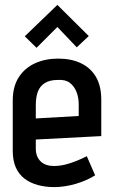

<svg xmlns="http://www.w3.org/2000/svg" viewBox="-20 -750 465 783"><path d="M342 -603 214 -730 81 -602 129 -555 214 -640 293 -557ZM126 -144V-181L393 -195V-343Q393 -399 371.5 -436Q350 -473 310.5 -492Q271 -511 217 -511Q165 -511 123 -492Q81 -473 56.5 -435Q32 -397 32 -340V-135Q32 -95 44.5 -67Q57 -39 80 -21.5Q103 -4 134 4.5Q165 13 201 13Q243 13 288 0Q333 -13 368 -35L334 -113Q301 -96 266 -84.5Q231 -73 201 -73Q184 -73 170 -77.5Q156 -82 146.5 -91Q137 -100 131.5 -113Q126 -126 126 -144ZM301 -325V-277L126 -267V-322Q126 -354 134.5 -376.5Q143 -399 163 -411.5Q183 -424 216 -424Q247 -426 265 -412Q283 -398 292 -375Q301 -352 301 -325Z"/></svg>

Font: Advent Pro SemiBold
Style: Regular
Weight: 600
Designer: VivaRado, Andreas Kalpakidis
Foundry: VivaRado, Andreas Kalpakidis
Version: Version 3.000